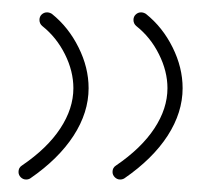

<svg xmlns="http://www.w3.org/2000/svg" viewBox="-20 -723 324 309"><path d="M43.5 -690.9Q43.5 -696.3 47.1 -699.7Q50.8 -703.1 55.7 -703.1Q59.6 -703.1 63.5 -700.7Q90.3 -679.2 106.4 -646.7Q122.6 -614.3 122.6 -581.1Q122.6 -542 98.4 -504.6Q74.2 -467.3 28.8 -436Q25.9 -434.1 22 -434.1Q17.1 -434.1 13.4 -437.7Q9.8 -441.4 9.8 -446.3Q9.8 -453.1 15.1 -456.5Q56.2 -484.4 77.1 -516.4Q98.1 -548.3 98.1 -581.1Q98.1 -608.4 84.5 -635.7Q70.8 -663.1 47.9 -681.2Q43.5 -685.1 43.5 -690.9ZM194.8 -690.9Q194.8 -696.3 198.5 -699.7Q202.1 -703.1 207 -703.1Q210.9 -703.1 214.8 -700.7Q241.7 -679.2 257.8 -646.7Q273.9 -614.3 273.9 -581.1Q273.9 -542 249.8 -504.6Q225.6 -467.3 180.2 -436Q177.2 -434.1 173.3 -434.1Q168.5 -434.1 164.8 -437.7Q161.1 -441.4 161.1 -446.3Q161.1 -453.1 166.5 -456.5Q207.5 -484.4 228.5 -516.4Q249.5 -548.3 249.5 -581.1Q249.5 -608.4 235.8 -635.7Q222.2 -663.1 199.2 -681.2Q194.8 -685.1 194.8 -690.9Z"/></svg>

Font: Velvelyne Light
Style: Regular
Weight: 200
Designer: Manon Van der Borght et Mariel Nils
Foundry: Velvetyne
Version: Version 1.070